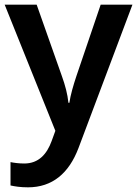

<svg xmlns="http://www.w3.org/2000/svg" viewBox="-20 -655 587 822"><path d="M0 -635 217 -95 201 -51C181 4 146 45 84 45C61 45 39 42 25 39V139C43 143 67 147 100 147C204 147 275 87 316 -21L547 -635H411L307 -329C294 -290 282 -249 277 -215H273C269 -253 259 -290 245 -329L137 -635Z"/></svg>

Font: Noto Sans Kannada UI SemiBold
Style: Regular
Weight: 600
Designer: Jelle Bosma - Monotype Design Team
Foundry: Monotype Imaging Inc.
Version: Version 2.005